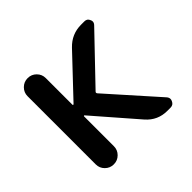

<svg xmlns="http://www.w3.org/2000/svg" viewBox="-131 -695 824 824"><g transform="rotate(-45 281.0 -283.5)"><path d="M182.6 -328.1Q182.6 -326.2 184.6 -325.7Q186.5 -325.2 187.5 -326.2L354.5 -502.9Q394.5 -544.9 452.1 -544.9H471.7Q488.3 -544.9 494.1 -530.3Q497.1 -524.4 497.1 -519.5Q497.1 -510.7 489.3 -502.9L293 -297.9Q288.1 -293 293 -287.1L491.2 -64.5Q498 -56.6 498 -47.9Q498 -43 495.1 -37.1Q488.3 -21.5 471.7 -21.5H452.1Q394.5 -21.5 356.4 -64.5L187.5 -258.8Q186.5 -260.7 184.6 -259.8Q182.6 -258.8 182.6 -257.8V-76.2Q182.6 -53.7 166.5 -37.6Q150.4 -21.5 127.4 -21.5Q104.5 -21.5 88.4 -37.6Q72.3 -53.7 72.3 -76.2V-490.2Q72.3 -512.7 88.4 -528.8Q104.5 -544.9 127.4 -544.9Q150.4 -544.9 166.5 -528.8Q182.6 -512.7 182.6 -490.2Z"/></g></svg>

Font: Gen Jyuu Gothic Medium
Style: Regular
Weight: 500
Designer: [Source Han Sans]
Ryoko NISHIZUKA  (kana & ideographs); Paul D. Hunt (Latin, Greek & Cyrillic); Wenlong ZHANG  (bopomofo
Version: Version 1.002.20150607